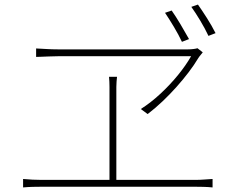

<svg xmlns="http://www.w3.org/2000/svg" viewBox="-20 -857 1040 840"><path d="M731 -811Q748 -787 769.5 -751Q791 -715 807 -686L776 -674Q762 -704 740.5 -740Q719 -776 702 -801ZM846 -837Q863 -813 885 -778.5Q907 -744 923 -712L892 -700Q877 -732 856 -767Q835 -802 817 -827ZM867 -628Q862 -621 857 -615.5Q852 -610 847 -602Q829 -572 805 -540.5Q781 -509 752.5 -477Q724 -445 692 -414.5Q660 -384 626 -358L596 -380Q640 -408 682 -447Q724 -486 759 -529Q794 -572 816 -611Q794 -611 747.5 -611Q701 -611 640.5 -611Q580 -611 515.5 -611Q451 -611 392.5 -611Q334 -611 291.5 -611Q249 -611 233 -611Q216 -611 193.5 -610Q171 -609 154.5 -608.5Q138 -608 138 -608V-645Q160 -644 184 -642.5Q208 -641 233 -641Q249 -641 291 -641Q333 -641 390 -641Q447 -641 509.5 -641Q572 -641 631 -641Q690 -641 735.5 -641Q781 -641 803 -641Q814 -641 826 -642.5Q838 -644 844 -646ZM489 -477Q489 -467 489 -435.5Q489 -404 489 -361Q489 -318 489 -270.5Q489 -223 489 -179Q489 -135 489 -101.5Q489 -68 489 -54H459Q459 -68 459 -101.5Q459 -135 459 -179Q459 -223 459 -270.5Q459 -318 459 -361Q459 -404 459 -435.5Q459 -467 459 -477Q459 -488 458.5 -499Q458 -510 457 -521H492Q491 -510 490 -500.5Q489 -491 489 -477ZM81 -74Q102 -72 122 -71Q142 -70 161 -70H835Q855 -70 873 -71.5Q891 -73 910 -74V-37Q891 -39 869.5 -39.5Q848 -40 835 -40H161Q142 -40 122.5 -39.5Q103 -39 81 -37Z"/></svg>

Font: Noto Sans SC Thin Thin
Style: Regular
Weight: 250
Version: Version 2.004-H2;hotconv 1.0.118;makeotfexe 2.5.65603